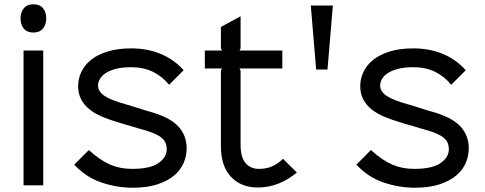

<svg xmlns="http://www.w3.org/2000/svg" viewBox="-20 -866 2265 897"><path d="M196 -780Q196 -751 180.5 -732.5Q165 -714 136 -714Q106 -714 91 -732.5Q76 -751 76 -780Q76 -809 91.5 -827.5Q107 -846 136 -846Q166 -846 181 -827.5Q196 -809 196 -780ZM182 0H90V-630H182Z M852 -173Q852 -138 838 -105Q824 -72 794 -46.5Q764 -21 716 -5Q668 11 600 11Q525 11 452.5 -14Q380 -39 327 -97L395 -165Q448 -117 494.5 -97Q541 -77 597 -77Q681 -77 720 -104Q759 -131 759 -169Q759 -184 754 -197Q749 -210 736.5 -221Q724 -232 702.5 -241.5Q681 -251 649 -260Q644 -261 627.5 -266Q611 -271 592.5 -276.5Q574 -282 558 -286.5Q542 -291 537 -293Q495 -305 460 -319.5Q425 -334 399.5 -354Q374 -374 359.5 -401Q345 -428 345 -464Q345 -498 360 -530Q375 -562 405.5 -586.5Q436 -611 483 -625.5Q530 -640 593 -640Q668 -640 730 -614.5Q792 -589 838 -538L770 -470Q738 -509 694.5 -530.5Q651 -552 593 -552Q552 -552 522.5 -544.5Q493 -537 474.5 -525Q456 -513 447 -497.5Q438 -482 438 -467Q438 -438 469 -417.5Q500 -397 577 -376Q582 -374 596.5 -370Q611 -366 627.5 -360.5Q644 -355 658.5 -350.5Q673 -346 678 -345Q772 -319 812 -276.5Q852 -234 852 -173Z M1367 -60Q1282 10 1185 10Q1106 10 1059 -40Q1012 -90 1012 -184V-536L1017 -546H937V-630H1017L1012 -640V-740L1104 -790V-640L1099 -630H1299V-546H1099L1104 -536V-188Q1104 -132 1127 -104.5Q1150 -77 1190 -77Q1223 -77 1249.5 -88Q1276 -99 1302 -124Z M1535 -840 1510 -541H1457L1432 -840Z M2170 -173Q2170 -138 2156 -105Q2142 -72 2112 -46.5Q2082 -21 2034 -5Q1986 11 1918 11Q1843 11 1770.5 -14Q1698 -39 1645 -97L1713 -165Q1766 -117 1812.5 -97Q1859 -77 1915 -77Q1999 -77 2038 -104Q2077 -131 2077 -169Q2077 -184 2072 -197Q2067 -210 2054.5 -221Q2042 -232 2020.5 -241.5Q1999 -251 1967 -260Q1962 -261 1945.5 -266Q1929 -271 1910.5 -276.5Q1892 -282 1876 -286.5Q1860 -291 1855 -293Q1813 -305 1778 -319.5Q1743 -334 1717.5 -354Q1692 -374 1677.5 -401Q1663 -428 1663 -464Q1663 -498 1678 -530Q1693 -562 1723.5 -586.5Q1754 -611 1801 -625.5Q1848 -640 1911 -640Q1986 -640 2048 -614.5Q2110 -589 2156 -538L2088 -470Q2056 -509 2012.5 -530.5Q1969 -552 1911 -552Q1870 -552 1840.5 -544.5Q1811 -537 1792.5 -525Q1774 -513 1765 -497.5Q1756 -482 1756 -467Q1756 -438 1787 -417.5Q1818 -397 1895 -376Q1900 -374 1914.5 -370Q1929 -366 1945.5 -360.5Q1962 -355 1976.5 -350.5Q1991 -346 1996 -345Q2090 -319 2130 -276.5Q2170 -234 2170 -173Z"/></svg>

Font: TypoPRO Sinkin Sans
Style: 400 Regular
Weight: 400
Designer: Keith Bates
Foundry: K-Type
Version: Sinkin Sans (version 1.0)  by Keith Bates   •   © 2014   www